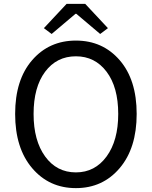

<svg xmlns="http://www.w3.org/2000/svg" viewBox="-20 -956 782 989"><path d="M371 13Q233 13 145.5 -90Q58 -193 58 -369Q58 -545 145.5 -646Q233 -747 371 -747Q509 -747 596.5 -646Q684 -545 684 -369Q684 -193 596.5 -90Q509 13 371 13ZM371 -68Q469 -68 529 -150Q589 -232 589 -369Q589 -507 529 -586.5Q469 -666 371 -666Q272 -666 212.5 -586.5Q153 -507 153 -369Q153 -232 212.5 -150Q272 -68 371 -68ZM496 -781 373 -885H369L246 -781L206 -811L323 -936H419L536 -811Z"/></svg>

Font: Source Han Sans & Saira Hybrid
Style: Regular
Weight: 400
Designer: Ryoko NISHIZUKA 西塚涼子 (kana & ideographs); Paul D. Hunt (Latin, Greek & Cyrillic); Wenlong ZHANG 张文龙 (bopomofo); Sandoll 
Foundry: Adobe Systems Incorporated
Version: Version 1.00;August 2, 2021;FontCreator 13.0.0.2675 64-bit